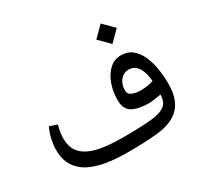

<svg xmlns="http://www.w3.org/2000/svg" viewBox="-149 -905 1142 1094"><g transform="rotate(-30 422.0 -357.5)"><path d="M630.9 -714.4 563.5 -647 630.9 -579.6 698.2 -647ZM638.7 -270Q608.9 -270 584.5 -279.5Q560.1 -289.1 560.1 -314.5Q560.1 -355 582.3 -381.3Q604.5 -407.7 634.3 -407.7Q665.5 -407.7 683.8 -390.1Q702.1 -372.6 711.4 -344.2Q720.7 -315.9 723.1 -283.2Q706.5 -276.9 685.5 -273.4Q664.6 -270 638.7 -270ZM640.6 -183.1Q655.8 -183.1 676.5 -186Q697.3 -189 723.6 -193.8Q723.6 -145 694.1 -122.8Q664.6 -100.6 597.4 -94.5Q530.3 -88.4 418 -88.4Q350.1 -88.4 294.9 -95.7Q239.7 -103 200.4 -121.3Q161.1 -139.6 140.1 -171.1Q119.1 -202.6 119.1 -251Q119.1 -269 121.8 -289.1Q124.5 -309.1 132.3 -337.9L83 -355Q65.9 -320.3 58.3 -283.9Q50.8 -247.6 50.8 -217.3Q50.8 -152.3 78.1 -110.1Q105.5 -67.9 153.6 -43.9Q201.7 -20 264.6 -10.5Q327.6 -1 398.4 -1Q511.7 -1 597.2 -9.8Q682.6 -18.6 732.4 -60.1Q762.2 -85 778.1 -125.2Q793.9 -165.5 793.9 -226.1Q793.9 -275.9 785.9 -324.7Q777.8 -373.5 759.8 -413.1Q741.7 -452.6 712.4 -476.3Q683.1 -500 640.6 -500Q595.7 -500 563.2 -470Q530.8 -439.9 513.4 -391.4Q496.1 -342.8 496.1 -287.1Q496.1 -227.1 534.4 -205.6Q572.8 -184.1 640.6 -183.1Z"/></g></svg>

Font: Sahel VF Regular
Style: Regular
Weight: 400
Foundry: Saber Rastikerdar (saber.rastikerdar@gmail.com)
Version: Version 3.4.0